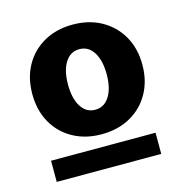

<svg xmlns="http://www.w3.org/2000/svg" viewBox="-82 -782 624 655"><g transform="rotate(-15 230.0 -455.0)"><path d="M230.5 -319.3Q173.3 -319.3 129.4 -343.8Q85.4 -368.2 61 -411.9Q36.6 -455.6 36.6 -512.7Q36.6 -570.3 61 -613.8Q85.4 -657.2 129.2 -681.9Q172.9 -706.5 230.5 -706.5Q288.1 -706.5 332 -681.9Q376 -657.2 400.6 -613.8Q425.3 -570.3 425.3 -512.7Q425.3 -455.6 400.6 -411.9Q376 -368.2 332 -343.8Q288.1 -319.3 230.5 -319.3ZM39.6 -202.1V-276.9H408.7V-202.1ZM231 -405.8Q262.7 -405.8 281 -434.8Q299.3 -463.9 299.3 -512.7Q299.3 -562 281 -590.8Q262.7 -619.6 231 -619.6Q199.2 -619.6 180.9 -590.8Q162.6 -562 162.6 -512.7Q162.6 -463.9 180.7 -434.8Q198.7 -405.8 231 -405.8Z"/></g></svg>

Font: Schibsted Grotesk
Style: Bold
Weight: 700
Designer: Bakken & Baeck AS, Henrik Kongsvoll
Foundry: Schibsted ASA
Version: Version 1.100;gftools[0.9.25]